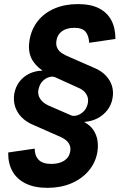

<svg xmlns="http://www.w3.org/2000/svg" viewBox="-20 -758 603 925"><path d="M208.5 147Q146.5 147 104 126.2Q61.5 105.5 40 67.1Q18.6 28.8 19.5 -23.4L147 -42Q147.5 -7.3 166.5 12.2Q185.5 31.7 227.5 31.7Q265.1 31.7 289.3 16.1Q313.5 0.5 318.4 -28.8Q321.3 -48.3 314.2 -62.3Q307.1 -76.2 292.7 -86.4Q278.3 -96.7 258.8 -104L139.2 -156.7Q106.4 -170.4 84.2 -193.1Q62 -215.8 52.7 -244.9Q43.5 -273.9 48.8 -306.6Q55.2 -340.8 74.2 -365.2Q93.3 -389.6 121.6 -403.3Q149.9 -417 183.1 -417.5L183.6 -418.9Q145.5 -445.3 129.9 -480.2Q114.3 -515.1 122.1 -564Q131.3 -618.2 162.6 -657.2Q193.8 -696.3 243.4 -717.3Q293 -738.3 355.5 -738.3Q416.5 -738.3 456.3 -718.3Q496.1 -698.2 516.1 -660.9Q536.1 -623.5 536.1 -570.3L409.7 -551.8Q407.7 -586.9 391.8 -605.5Q376 -624 337.9 -624Q301.8 -624 279.1 -607.9Q256.3 -591.8 252 -562.5Q248.5 -541.5 255.9 -526.6Q263.2 -511.7 278.8 -501.5Q294.4 -491.2 315.4 -482.9L434.6 -430.7Q466.8 -417.5 488.3 -395.5Q509.8 -373.5 518.8 -345.9Q527.8 -318.4 522.5 -286.6Q517.1 -253.4 497.6 -228Q478 -202.6 449.7 -188Q421.4 -173.3 388.2 -170.9L387.2 -169.4Q416 -153.3 430.9 -130.1Q445.8 -106.9 449.7 -80.3Q453.6 -53.7 449.2 -25.9Q440.4 25.9 407.2 64.9Q374 104 323 125.5Q272 147 208.5 147ZM321.8 -202.6Q333 -197.3 349.6 -201.7Q366.2 -206.1 381.1 -219.5Q396 -232.9 401.9 -255.4Q406.2 -271.5 403.1 -286.4Q399.9 -301.3 388.2 -314.5Q376.5 -327.6 354.5 -336.4L246.1 -385.7Q234.9 -391.1 218.5 -387Q202.1 -382.8 187.5 -369.4Q172.9 -356 167 -333Q161.6 -315.4 165.8 -299.6Q169.9 -283.7 182.6 -270.8Q195.3 -257.8 215.3 -249Z"/></svg>

Font: Inter 17pt
Style: Bold Italic
Weight: 700
Italic angle: -9.3988°
Version: Version 4.001;git-66647c0bb